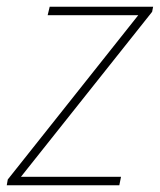

<svg xmlns="http://www.w3.org/2000/svg" viewBox="-33 -548 473 568"><path d="M-13 0 -10 -17 376 -503H108L114 -528H420L417 -513L29 -25H325L320 0Z"/></svg>

Font: Noto Sans Disp Thin
Style: Italic
Weight: 100
Italic angle: -12°
Designer: Monotype Design Team
Foundry: Monotype Imaging Inc.
Version: Version 2.000;GOOG;noto-source:20170915:90ef993387c0